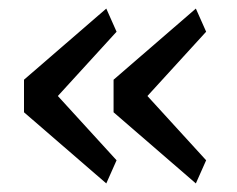

<svg xmlns="http://www.w3.org/2000/svg" viewBox="-20 -508 553 448"><path d="M228 -80 36 -246V-322L228 -488L252 -434L115 -284L252 -134ZM437 -80 245 -246V-322L437 -488L461 -434L324 -284L461 -134Z"/></svg>

Font: IBM Plex Sans Devanagari
Style: Regular
Weight: 400
Designer: Mike Abbink, Paul van der Laan, Pieter van Rosmalen, Erin McLaughlin
Foundry: Bold Monday
Version: Version 1.1